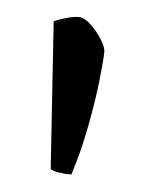

<svg xmlns="http://www.w3.org/2000/svg" viewBox="-33 -734 255 329"><g transform="rotate(5 94.5 -570.0)"><path d="M101 -435Q77 -435 65 -441L48 -694Q54 -697 67.5 -701Q81 -705 90 -705Q100 -705 111.5 -694Q123 -683 131 -670Q139 -657 139 -650Q139 -636 135 -600Q131 -564 122.5 -519.5Q114 -475 101 -435Z"/></g></svg>

Font: Texturina
Style: Regular
Weight: 400
Designer: Guillermo Torres Carreño
Foundry: Omnibus-Type
Version: Version 1.002; ttfautohint (v1.8.3)